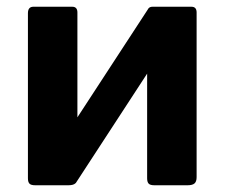

<svg xmlns="http://www.w3.org/2000/svg" viewBox="-20 -550 667 570"><path d="M209.8 -512.9V-24.1Q209.8 -10.7 203.5 -5.4Q197.3 0 182.9 0H84.6Q71.9 0 67.4 -4.9Q62.9 -9.7 62.9 -20.7V-510.7Q62.9 -530 79.1 -530H194.4Q209.8 -530 209.8 -512.9ZM563.7 -512.9V-24.1Q563.7 -10.7 557.4 -5.4Q551.2 0 536.8 0H438.5Q425.8 0 421.3 -4.9Q416.8 -9.7 416.8 -20.7V-510.7Q416.8 -530 433 -530H548.3Q563.7 -530 563.7 -512.9ZM419.5 -523 507.5 -470.5 205 -6.6 117 -59.5Z"/></svg>

Font: Libre Franklin Thin
Style: Regular
Weight: 100
Designer: Pablo Impallari, Rodrigo Fuenzalida, Nhung Nguyen
Foundry: Impallari Type
Version: Version 3.000